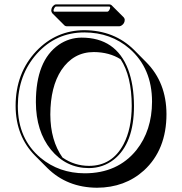

<svg xmlns="http://www.w3.org/2000/svg" viewBox="-20 -797 837 883"><path d="M529.8 -676.3H285.6Q280.3 -676.8 276.9 -679.7L220.2 -736.3Q216.3 -741.2 215.8 -748Q215.8 -764.6 230 -774.4Q234.4 -776.9 237.8 -776.9H482.9Q489.3 -776.4 492.7 -773.4L549.3 -716.8Q553.2 -711.9 553.7 -706.5Q553.7 -688.5 538.1 -679.2Q533.7 -676.8 529.8 -676.3ZM411.6 -557.6Q317.9 -557.6 262.2 -474.6Q211.9 -397.9 211.4 -270.5Q211.9 -150.9 267.6 -72.3Q323.2 -34.2 389.2 -34.2Q495.6 -34.2 548.3 -133.8Q585.4 -204.6 585.9 -310.1Q585.4 -447.3 534.7 -524.4Q482.9 -557.1 411.6 -557.6ZM745.6 -272.5Q745.6 -108.4 642.1 -13.2Q554.7 65.9 425.8 66.4Q288.6 65.4 198.2 -23.9L141.6 -80.6Q52.2 -170.9 51.8 -310.1Q51.8 -460.9 147 -562Q238.3 -657.7 368.2 -658.2Q505.9 -657.2 596.7 -567.4L652.8 -510.7Q745.1 -417.5 745.6 -272.5ZM679.2 -329.1Q679.2 -482.9 575.7 -573.2Q489.7 -647.5 368.2 -647.9Q237.8 -647.9 149.4 -549.8Q62.5 -452.1 62 -310.1Q62 -158.2 167.5 -70.3Q252.4 -0.5 369.1 0Q521 0 607.4 -106.9Q678.7 -196.8 679.2 -329.1ZM355 -624Q513.2 -624 569.3 -477.5Q595.7 -407.2 596.2 -310.1Q596.2 -137.2 503.9 -63.5Q454.1 -24.4 389.2 -23.9Q283.7 -23.9 213.9 -108.9Q145.5 -193.4 145 -327.1Q145 -518.1 250.5 -591.3Q297.9 -623.5 355 -624ZM473.1 -743.2Q480 -743.2 485.4 -756.3Q486.8 -760.3 486.8 -763.2Q484.9 -766.6 482.9 -767.1H237.8Q232.9 -767.1 227.5 -754.9Q226.1 -750.5 226.1 -748Q227.1 -743.7 229 -743.2Z"/></svg>

Font: Linux Biolinum Shadow O
Style: Regular
Weight: 400
Designer: Philipp H. Poll
Foundry: Philipp H. Poll
Version: Version 1.0.4